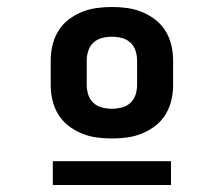

<svg xmlns="http://www.w3.org/2000/svg" viewBox="-20 -713 640 549"><path d="M300 -317Q278 -317 256 -320Q234 -323 213.5 -331.5Q193 -340 175.5 -353.5Q158 -367 146.5 -386Q135 -405 130 -426.5Q125 -448 125 -470V-540Q125 -562 130 -583.5Q135 -605 146.5 -624Q158 -643 175.5 -656.5Q193 -670 213.5 -678.5Q234 -687 256 -690Q278 -693 300 -693Q322 -693 344 -690Q366 -687 386.5 -678.5Q407 -670 424.5 -656.5Q442 -643 453.5 -624Q465 -605 470 -583.5Q475 -562 475 -540V-470Q475 -448 470 -426.5Q465 -405 453.5 -386Q442 -367 424.5 -353.5Q407 -340 386.5 -331.5Q366 -323 344 -320Q322 -317 300 -317ZM300 -402Q314 -402 328 -405.5Q342 -409 352.5 -418.5Q363 -428 367.5 -442Q372 -456 372 -470V-540Q372 -554 367.5 -568Q363 -582 352.5 -591.5Q342 -601 328 -604.5Q314 -608 300 -608Q286 -608 272 -604.5Q258 -601 247.5 -591.5Q237 -582 232.5 -568Q228 -554 228 -540V-470Q228 -456 232.5 -442Q237 -428 247.5 -418.5Q258 -409 272 -405.5Q286 -402 300 -402ZM131 -184V-252H469V-184Z"/></svg>

Font: Iosevka Heavy Extended
Style: Regular
Weight: 900
Width: 7
Monospace: yes
Designer: Belleve Invis
Foundry: Belleve Invis
Version: Version 32.5.0; ttfautohint (v1.8.4)